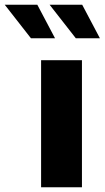

<svg xmlns="http://www.w3.org/2000/svg" viewBox="-124 -793 443 813"><path d="M50 0V-538H223V0ZM197 -631 86 -773H224L299 -631ZM7 -631 -104 -773H34L109 -631Z"/></svg>

Font: Exo Thin ExtraBold
Style: Regular
Weight: 800
Version: Version 2.000